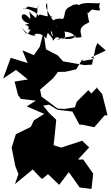

<svg xmlns="http://www.w3.org/2000/svg" viewBox="-81 -1129 712 1236"><path d="M535 -825 511 -713 463 -710 325 -734 291 -772 215 -812 202 -901 208 -956 175 -828 137 -774 63 -805 97 -723 -12 -757 -61 -623 22 -679 145 -580 190 -609 148 -625 13 -604 35 -517 54 -492 150 -481 91 -444 204 -396 137 -354 117 -312 21 -265 -6 -178 13 -83 18 -58 38 -9 15 56 130 -38 180 15 191 23 228 -8 300 61 362 -21 432 78 508 87 519 -11 455 -102H421L493 -180L448 -223L313 -179L264 -194L272 -266L281 -358L232 -405L197 -449L235 -455L289 -422L385 -411L430 -327L450 -326L526 -310L592 -386L611 -387L577 -523L540 -567L546 -568L507 -527L488 -549L413 -474L401 -438L336 -428L290 -430L186 -507L177 -552L262 -626L292 -666L340 -667L410 -683L448 -746L453 -737L529 -750L505 -759L600 -804L546 -852ZM411 -1103C398 -1085 417 -1115 375 -1089C308 -1060 361 -1013 299 -993C307 -998 350 -980 325 -1006C242 -1027 207 -931 238 -940C200 -934 267 -964 258 -872C268 -858 271 -914 314 -875C316 -887 346 -890 408 -899C376 -859 335 -893 283 -871C336 -909 345 -844 335 -926C432 -913 366 -876 444 -890C441 -924 416 -950 490 -984C498 -994 493 -965 481 -1053C488 -1025 502 -1083 533 -1069C529 -1082 560 -1089 498 -1070C605 -1051 541 -1063 563 -1109C545 -1103 449 -1121 426 -1094L441 -1091ZM174 -1103C143 -1048 174 -1102 151 -1013C78 -1073 116 -1065 114 -1005C53 -1085 31 -992 108 -978C37 -956 121 -982 100 -941C134 -925 176 -965 117 -936C103 -934 105 -873 55 -958C57 -958 90 -895 149 -900C124 -910 173 -923 202 -895C246 -865 191 -866 240 -939C205 -906 212 -952 265 -868C289 -960 293 -926 260 -892C224 -936 271 -1007 285 -952C268 -998 192 -1084 222 -1109C229 -1041 211 -1003 261 -1022C178 -1020 158 -1064 174 -1001C185 -1051 61 -1089 70 -1070L102 -1087L161 -1074Z"/></svg>

Font: Hussar Lance
Style: Regular
Weight: 700
Foundry: Cannot Into Space Fonts, PlusOne Fonts
Version: Version 2.27